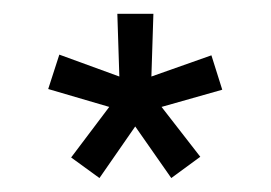

<svg xmlns="http://www.w3.org/2000/svg" viewBox="-20 -687 392 278"><path d="M149.9 -667H202.1L199.2 -576.2L286.1 -606.9L301.8 -557.1L213.9 -532.2L270 -460L228 -429.2L175.8 -503.9L124 -429.2L83 -459L138.2 -532.2L49.8 -558.1L65.9 -607.9L152.8 -576.2Z"/></svg>

Font: Gidolinya
Style: Regular
Weight: 400
Version: Version 1.0.3